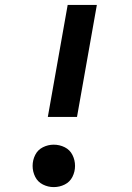

<svg xmlns="http://www.w3.org/2000/svg" viewBox="-20 -755 540 783"><path d="M199 8Q176 8 155 -2.5Q134 -13 123.5 -34Q113 -55 113 -78.5Q113 -102 123.5 -123Q134 -144 155 -154.5Q176 -165 199 -165Q223 -165 244 -154.5Q265 -144 275.5 -123Q286 -102 286 -78.5Q286 -55 275.5 -34Q265 -13 244 -2.5Q223 8 199 8ZM175 -278 256 -735H375L294 -278Z"/></svg>

Font: Iosevka SS08
Style: Bold Italic
Weight: 700
Italic angle: -10°
Monospace: yes
Designer: Belleve Invis
Foundry: Belleve Invis
Version: 2.1.0; ttfautohint (v1.8.2)